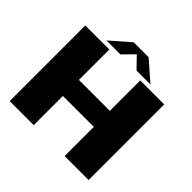

<svg xmlns="http://www.w3.org/2000/svg" viewBox="-197 -1014 1212 1212"><g transform="rotate(45 409.0 -408.0)"><path d="M46.5 0H261V-260.5H537V0H751V-675H537V-403.5H261V-675H46.5ZM207.5 -702.5H332L405 -776L476.5 -702.5H601L470.5 -816H337.5Z"/></g></svg>

Font: Anybody SemiExpanded ExtraBold
Style: Regular
Weight: 800
Width: 6
Version: Version 1.113;gftools[0.9.25]